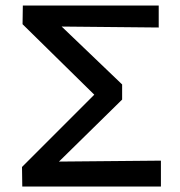

<svg xmlns="http://www.w3.org/2000/svg" viewBox="-20 -678 654 698"><path d="M61 0 60 -71 363 -374 351 -306 62 -590 63 -658H557V-578L150 -582L166 -618L424 -371V-316L148 -45L130 -90L565 -94V0Z"/></svg>

Font: Ysabeau Infant SemiBold
Style: Regular
Weight: 600
Designer: Christian Thalmann (Catharsis Fonts)
Version: Version 2.002; featfreeze: ss01,ss02,lnum